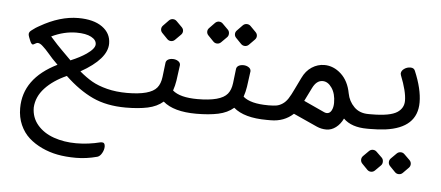

<svg xmlns="http://www.w3.org/2000/svg" viewBox="-54 -658 2507 1091"><g transform="rotate(5 1199.5 -112.0)"><path d="M352.5 -399.9Q282.2 -399.9 210.9 -365.7Q255.4 -315.4 278.3 -293.5L332.5 -239.3V-240.2Q385.3 -262.2 420.9 -286.6Q466.8 -318.4 466.8 -343.3Q466.8 -368.2 436.8 -384Q406.7 -399.9 352.5 -399.9ZM70.8 55.2Q70.8 -114.7 260.7 -208.5Q258.3 -211.4 229 -240.7Q220.7 -250 206.8 -265.9Q192.9 -281.7 185.8 -289.3Q178.7 -296.9 168.9 -305.7Q151.9 -322.3 138.2 -322.3Q132.3 -322.3 123.3 -316.7Q114.3 -311 110.8 -311Q103 -311 95.2 -329.1L86.4 -351.1Q82.5 -361.8 82.5 -368.2Q82.5 -380.9 98.1 -391.6L118.2 -406.2Q122.6 -409.2 129.6 -413.1Q136.7 -417 139.2 -418.5Q251.5 -483.4 356.4 -483.4Q443.4 -483.4 492.9 -448Q542.5 -412.6 542.5 -354Q542.5 -266.1 393.6 -182.6Q431.6 -150.4 466.8 -130.1Q502 -109.9 553.5 -96.7Q605 -83.5 668.5 -83.5V0Q558.6 0 478.5 -37.4Q398.4 -74.7 319.3 -149.9Q242.7 -115.7 196.8 -66.2Q150.9 -16.6 147.5 44.9Q147.5 102.1 182.9 143.8Q218.3 185.5 276.9 206.1Q335.4 226.6 405 226.6Q474.6 226.6 543.5 209Q544.9 208.5 550.8 208.5Q568.4 208.5 568.4 231.4Q568.4 249.5 557.6 268.8Q546.9 288.1 531.7 292.5Q469.7 309.1 410.9 309.1Q352.1 309.1 305.2 300Q258.3 291 215.6 271Q172.9 251 140.9 222.2Q108.9 193.4 89.8 150.4Q70.8 107.4 70.8 55.2Z M838.9 -482.9 869.6 -514.6Q878.9 -523.9 891.6 -523.9Q904.3 -523.9 913.6 -514.6L945.3 -482.9Q954.6 -473.6 954.6 -461.4Q954.6 -449.2 945.3 -439.9L913.6 -408.2Q904.3 -398.9 891.6 -398.9Q878.9 -398.9 869.6 -408.2L838.9 -439.9Q829.6 -449.2 829.6 -461.4Q829.6 -473.6 838.9 -482.9ZM667 -83.5Q800.3 -83.5 837.9 -129.9Q856.4 -152.3 861.3 -191.9L871.1 -273.9Q873 -285.6 883.8 -292Q894.5 -298.3 910.9 -298.3Q927.2 -298.3 940.7 -290Q954.1 -281.7 954.1 -267.6L941.9 -177.7Q937.5 -148.9 927.7 -120.1Q969.7 -83.5 1070.3 -83.5V0Q940.9 0 880.4 -52.7Q845.7 -22.5 792.7 -11.2Q739.7 0 667 0Q651.9 0 639.2 -12.7Q626.5 -25.4 626.5 -41.7Q626.5 -58.1 638.7 -70.8Q650.9 -83.5 667 -83.5Z M1259.3 -491.7 1290 -523.4Q1299.3 -532.7 1312.3 -532.7Q1325.2 -532.7 1334.5 -523.4L1365.7 -491.7Q1375 -482.4 1375 -470.2Q1375 -458 1365.7 -448.7L1334.5 -417Q1325.2 -407.7 1312.3 -407.7Q1299.3 -407.7 1290 -417L1259.3 -448.7Q1250 -458 1250 -470.2Q1250 -482.4 1259.3 -491.7ZM1101.1 -491.7 1131.8 -523.4Q1141.1 -532.7 1153.8 -532.7Q1166.5 -532.7 1175.8 -523.4L1207.5 -491.7Q1215.8 -483.4 1215.8 -470.2Q1215.8 -457 1207.5 -448.7L1175.8 -417Q1166.5 -407.7 1153.8 -407.7Q1141.1 -407.7 1131.8 -417L1101.1 -448.7Q1091.8 -458 1091.8 -470.2Q1091.8 -482.4 1101.1 -491.7ZM1069.3 -83.5Q1202.6 -83.5 1240.2 -129.9Q1258.8 -152.3 1263.7 -191.9L1273.4 -273.9Q1275.4 -285.6 1286.1 -292Q1296.9 -298.3 1313.2 -298.3Q1329.6 -298.3 1343 -290Q1356.4 -281.7 1356.4 -267.6L1344.2 -177.7Q1339.8 -148.9 1330.1 -120.1Q1372.1 -83.5 1472.7 -83.5V0Q1343.3 0 1282.7 -52.7Q1248 -22.5 1195.1 -11.2Q1142.1 0 1069.3 0Q1054.2 0 1041.5 -12.7Q1028.8 -25.4 1028.8 -41.7Q1028.8 -58.1 1041 -70.8Q1053.2 -83.5 1069.3 -83.5Z M1809.1 -68.4Q1826.2 -68.4 1835.7 -86.2Q1845.2 -104 1845.2 -129.9Q1845.2 -181.6 1822.8 -214.6Q1800.3 -247.6 1770 -247.6Q1734.9 -247.6 1712.9 -202.6L1675.3 -126.5L1794.4 -71.8Q1802.7 -68.4 1809.1 -68.4ZM1431.2 -43.5Q1431.2 -59.6 1440.4 -71.5Q1449.7 -83.5 1476.3 -83.5Q1502.9 -83.5 1520.3 -86.4Q1537.6 -89.4 1554.9 -100.8Q1572.3 -112.3 1585.7 -132.8Q1599.1 -153.3 1616.7 -190.9Q1634.3 -228.5 1647.5 -254.4Q1667 -295.9 1700.4 -317.6Q1733.9 -339.4 1772 -339.4Q1824.2 -339.4 1867.2 -300.3Q1910.2 -261.2 1923.3 -190.9Q1931.6 -146.5 1962.9 -115Q1994.1 -83.5 2044.9 -83.5H2062V0H2044.9Q1955.1 0 1909.2 -45.9Q1893.6 -13.2 1868.4 5.9Q1843.3 24.9 1814.5 24.9Q1785.6 24.9 1759.3 13.2L1623.5 -48.3Q1571.3 0 1495.1 0H1472.7Q1431.2 0 1431.2 -43.5Z M2193.8 200.7Q2184.6 191.4 2184.6 178.7Q2184.6 166 2193.8 156.7L2224.6 126Q2233.9 116.7 2246.8 116.7Q2259.8 116.7 2269 126L2300.3 156.7Q2309.6 166 2309.6 178.7Q2309.6 191.4 2300.3 200.7L2269 232.4Q2259.8 241.7 2246.8 241.7Q2233.9 241.7 2224.6 232.4ZM2035.6 200.7Q2026.4 191.4 2026.4 178.7Q2026.4 166 2035.6 156.7L2066.4 126Q2075.7 116.7 2088.4 116.7Q2101.1 116.7 2110.4 126L2142.1 156.7Q2150.4 165 2150.4 178.7Q2150.4 192.4 2142.1 200.7L2110.4 232.4Q2101.1 241.7 2088.4 241.7Q2075.7 241.7 2066.4 232.4ZM2061.5 -83.5Q2168.5 -83.5 2209 -110.4Q2245.6 -134.8 2245.6 -176.8Q2245.6 -230 2210 -319.3Q2208 -326.2 2208 -328.1Q2208 -344.2 2224.1 -356Q2240.2 -367.7 2260.3 -367.7Q2280.3 -367.7 2286.6 -351.6Q2329.1 -251 2329.1 -174.8Q2329.1 -28.8 2148.4 -4.9Q2109.4 0 2061.5 0Q2045.9 0 2033 -12.7Q2020 -25.4 2020 -41.5Q2021 -57.6 2033.4 -70.6Q2045.9 -83.5 2061.5 -83.5Z"/></g></svg>

Font: Behdad
Style: Regular
Weight: 400
Designer: Mohammad Saleh Souzanchi
Foundry: http://font-store.ir
Version: Version:1.0.1;RFB:1.2.5;Building:2018-09-04 19:53:52.209180